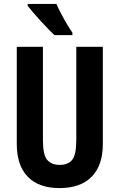

<svg xmlns="http://www.w3.org/2000/svg" viewBox="-20 -1047 611 984"><path d="M507 -308Q507 -200 450 -141.5Q393 -83 285 -83Q179 -83 122.5 -141Q66 -199 66 -309V-807H200V-329Q200 -253 222 -227.5Q244 -202 286 -202Q330 -202 350.5 -228.5Q371 -255 371 -330V-807H507ZM269 -1027Q278 -1006 293 -977.5Q308 -949 324 -922Q340 -895 351 -880V-867H259Q246 -879 227 -898.5Q208 -918 187.5 -940.5Q167 -963 149.5 -983.5Q132 -1004 122 -1017V-1027Z"/></svg>

Font: Noto Sans Kannada UI ExtraCondensed
Style: Bold
Weight: 700
Width: 2
Designer: Jelle Bosma - Monotype Design Team
Foundry: Monotype Imaging Inc.
Version: Version 2.005; ttfautohint (v1.8.4.7-5d5b)